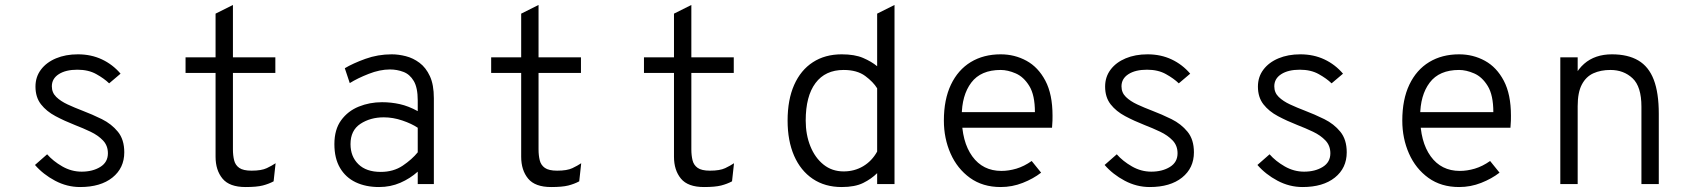

<svg xmlns="http://www.w3.org/2000/svg" viewBox="-20 -742 6816 774"><path d="M303 12Q250 12 202 -13.5Q154 -39 121 -77L170 -120Q194 -92.5 231 -71.2Q268 -50 309 -50Q353.5 -50 384.2 -69Q415 -88 415 -124Q415 -155 395.2 -175.8Q375.5 -196.5 345 -211Q314.5 -225.5 282 -238Q240 -254.5 203.8 -273.8Q167.5 -293 145.2 -321.5Q123 -350 123 -393Q123 -432 145 -461.2Q167 -490.5 205.8 -506.8Q244.5 -523 294 -523Q347.5 -523 391 -502.5Q434.5 -482 466 -445L420 -406Q400 -425.5 368.2 -443.2Q336.5 -461 292 -461Q245 -461 217 -443Q189 -425 189 -394Q189 -368.5 206.8 -351.2Q224.5 -334 252.5 -321Q280.5 -308 312 -296Q351.5 -281 390.5 -261.8Q429.5 -242.5 455.2 -211Q481 -179.5 481 -128Q481 -64.5 433.2 -26.2Q385.5 12 303 12Z M970 12Q905 12 877 -22Q849 -56 849 -110V-448H728V-511H849V-687L919 -722V-511H1090V-448H919V-140Q919 -115.5 923.8 -96Q928.5 -76.5 944.5 -65.2Q960.5 -54 994 -54Q1034 -54 1055.5 -64.2Q1077 -74.5 1091 -84L1083 -11Q1063.5 -0.5 1039 5.8Q1014.5 12 970 12Z M1508 12Q1454.5 12 1414 -7.2Q1373.5 -26.5 1350.8 -65Q1328 -103.5 1328 -161Q1328 -220 1355.2 -257.2Q1382.5 -294.5 1426.2 -312.2Q1470 -330 1520 -330Q1557 -330 1591.8 -322.2Q1626.5 -314.5 1664 -294V-337Q1664 -388.5 1648 -415.5Q1632 -442.5 1606.2 -452.2Q1580.5 -462 1552 -462Q1511.5 -462 1466.2 -444.2Q1421 -426.5 1390 -407L1370 -467Q1402.5 -486.5 1453 -504.8Q1503.5 -523 1559 -523Q1586.5 -523 1616 -515.5Q1645.5 -508 1671.2 -488.8Q1697 -469.5 1713 -435Q1729 -400.5 1729 -346V0H1664V-50Q1633.5 -22.5 1593.8 -5.2Q1554 12 1508 12ZM1515 -49Q1566 -49 1603.5 -74.2Q1641 -99.5 1664 -128V-227Q1639.5 -243.5 1602 -256.2Q1564.5 -269 1527 -269Q1473 -269 1433 -242.8Q1393 -216.5 1393 -161Q1393 -111 1424.8 -80Q1456.5 -49 1515 -49Z M2202 12Q2137 12 2109 -22Q2081 -56 2081 -110V-448H1960V-511H2081V-687L2151 -722V-511H2322V-448H2151V-140Q2151 -115.5 2155.8 -96Q2160.5 -76.5 2176.5 -65.2Q2192.5 -54 2226 -54Q2266 -54 2287.5 -64.2Q2309 -74.5 2323 -84L2315 -11Q2295.5 -0.5 2271 5.8Q2246.5 12 2202 12Z M2818 12Q2753 12 2725 -22Q2697 -56 2697 -110V-448H2576V-511H2697V-687L2767 -722V-511H2938V-448H2767V-140Q2767 -115.5 2771.8 -96Q2776.5 -76.5 2792.5 -65.2Q2808.5 -54 2842 -54Q2882 -54 2903.5 -64.2Q2925 -74.5 2939 -84L2931 -11Q2911.5 -0.5 2887 5.8Q2862.5 12 2818 12Z M3373 12Q3305.5 12 3256.5 -21Q3207.5 -54 3181.2 -114.2Q3155 -174.5 3155 -256Q3155 -340 3181.5 -399.8Q3208 -459.5 3257 -491.2Q3306 -523 3373 -523Q3425.5 -523 3459.2 -508.5Q3493 -494 3516 -475V-687L3586 -722V0H3516V-44Q3493 -21 3459.8 -4.5Q3426.5 12 3373 12ZM3381 -51Q3424.5 -51 3459.8 -72Q3495 -93 3516 -131V-386Q3500.5 -411.5 3467.8 -435.8Q3435 -460 3381 -460Q3307 -460 3267.5 -407.2Q3228 -354.5 3228 -256Q3228 -199 3246.8 -152.5Q3265.5 -106 3299.8 -78.5Q3334 -51 3381 -51Z M4014 12Q3941.5 12 3890.2 -25Q3839 -62 3812 -123Q3785 -184 3785 -256Q3785 -341 3813.5 -400.8Q3842 -460.5 3893.5 -491.8Q3945 -523 4014 -523Q4070.5 -523 4118 -497Q4165.5 -471 4194.2 -416.5Q4223 -362 4223 -276Q4223 -268 4222.8 -255.8Q4222.5 -243.5 4221 -227H3841V-290H4152Q4152 -358.5 4129.5 -395.2Q4107 -432 4074.8 -446Q4042.5 -460 4014 -460Q3934 -460 3895.5 -409Q3857 -358 3857 -273Q3857 -170.5 3899.5 -111.8Q3942 -53 4017 -53Q4046.5 -53 4077.5 -62.2Q4108.5 -71.5 4139 -93L4177 -46Q4145.5 -21.5 4103 -4.8Q4060.5 12 4014 12Z M4615 12Q4562 12 4514 -13.5Q4466 -39 4433 -77L4482 -120Q4506 -92.5 4543 -71.2Q4580 -50 4621 -50Q4665.5 -50 4696.2 -69Q4727 -88 4727 -124Q4727 -155 4707.2 -175.8Q4687.5 -196.5 4657 -211Q4626.5 -225.5 4594 -238Q4552 -254.5 4515.8 -273.8Q4479.5 -293 4457.2 -321.5Q4435 -350 4435 -393Q4435 -432 4457 -461.2Q4479 -490.5 4517.8 -506.8Q4556.5 -523 4606 -523Q4659.5 -523 4703 -502.5Q4746.5 -482 4778 -445L4732 -406Q4712 -425.5 4680.2 -443.2Q4648.5 -461 4604 -461Q4557 -461 4529 -443Q4501 -425 4501 -394Q4501 -368.5 4518.8 -351.2Q4536.5 -334 4564.5 -321Q4592.5 -308 4624 -296Q4663.5 -281 4702.5 -261.8Q4741.5 -242.5 4767.2 -211Q4793 -179.5 4793 -128Q4793 -64.5 4745.2 -26.2Q4697.5 12 4615 12Z M5231 12Q5178 12 5130 -13.5Q5082 -39 5049 -77L5098 -120Q5122 -92.5 5159 -71.2Q5196 -50 5237 -50Q5281.5 -50 5312.2 -69Q5343 -88 5343 -124Q5343 -155 5323.2 -175.8Q5303.5 -196.5 5273 -211Q5242.5 -225.5 5210 -238Q5168 -254.5 5131.8 -273.8Q5095.5 -293 5073.2 -321.5Q5051 -350 5051 -393Q5051 -432 5073 -461.2Q5095 -490.5 5133.8 -506.8Q5172.5 -523 5222 -523Q5275.5 -523 5319 -502.5Q5362.5 -482 5394 -445L5348 -406Q5328 -425.5 5296.2 -443.2Q5264.5 -461 5220 -461Q5173 -461 5145 -443Q5117 -425 5117 -394Q5117 -368.5 5134.8 -351.2Q5152.5 -334 5180.5 -321Q5208.5 -308 5240 -296Q5279.5 -281 5318.5 -261.8Q5357.5 -242.5 5383.2 -211Q5409 -179.5 5409 -128Q5409 -64.5 5361.2 -26.2Q5313.5 12 5231 12Z M5862 12Q5789.5 12 5738.2 -25Q5687 -62 5660 -123Q5633 -184 5633 -256Q5633 -341 5661.5 -400.8Q5690 -460.5 5741.5 -491.8Q5793 -523 5862 -523Q5918.5 -523 5966 -497Q6013.5 -471 6042.2 -416.5Q6071 -362 6071 -276Q6071 -268 6070.8 -255.8Q6070.5 -243.5 6069 -227H5689V-290H6000Q6000 -358.5 5977.5 -395.2Q5955 -432 5922.8 -446Q5890.5 -460 5862 -460Q5782 -460 5743.5 -409Q5705 -358 5705 -273Q5705 -170.5 5747.5 -111.8Q5790 -53 5865 -53Q5894.5 -53 5925.5 -62.2Q5956.5 -71.5 5987 -93L6025 -46Q5993.5 -21.5 5951 -4.8Q5908.5 12 5862 12Z M6270 0V-511H6340V-424L6328 -436Q6344 -465.5 6366 -484.8Q6388 -504 6416 -513.5Q6444 -523 6478 -523Q6542.5 -523 6584.5 -498.2Q6626.5 -473.5 6646.8 -420.5Q6667 -367.5 6667 -283V0H6597V-312Q6597 -393 6561.2 -426.5Q6525.5 -460 6472 -460Q6433 -460 6403.2 -446.5Q6373.5 -433 6356.8 -401.2Q6340 -369.5 6340 -314V0Z"/></svg>

Font: Overpass Mono Light Light
Style: Regular
Weight: 300
Monospace: yes
Version: Version 4.000